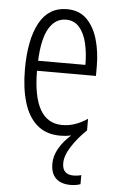

<svg xmlns="http://www.w3.org/2000/svg" viewBox="-54 -580 507 837"><g transform="rotate(5 199.5 -161.0)"><path d="M247 128Q247 178 296 178Q306 178 315.5 176.5Q325 175 330 173V213Q311 220 287 220Q245 220 222.5 198.5Q200 177 200 134Q200 100 219.5 66.5Q239 33 271 5Q248 10 224 10Q161 10 121.5 -24.5Q82 -59 63.5 -121Q45 -183 45 -265Q45 -395 85 -468.5Q125 -542 205 -542Q259 -542 292 -509Q325 -476 340.5 -422Q356 -368 356 -305V-263H98Q99 -37 228 -37Q284 -37 338 -74V-23Q300 13 273.5 54Q247 95 247 128ZM205 -496Q158 -496 130.5 -449.5Q103 -403 99 -307H306Q306 -358 296 -401Q286 -444 263.5 -470Q241 -496 205 -496Z"/></g></svg>

Font: Noto Sans Tamil ExtraCondensed Light
Style: Regular
Weight: 300
Width: 2
Designer: Jelle Bosma - Monotype Design Team
Foundry: Monotype Imaging Inc.
Version: Version 2.004; ttfautohint (v1.8.4.7-5d5b)